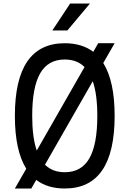

<svg xmlns="http://www.w3.org/2000/svg" viewBox="-20 -1062 740 1097"><path d="M350 15Q252 15 187 -34L159 15H65L130 -98Q65 -202 65 -400Q65 -815 350 -815Q448 -815 513 -766L541 -815H635L570 -702Q635 -598 635 -400Q635 15 350 15ZM164 -400Q164 -277 190 -202L463 -679Q420 -722 350 -722Q255 -722 209.5 -643Q164 -564 164 -400ZM350 -78Q445 -78 490.5 -157Q536 -236 536 -400Q536 -523 510 -598L237 -121Q280 -78 350 -78ZM279 -888 381 -1042H494L365 -888Z"/></svg>

Font: Martian Mono Light
Style: Regular
Weight: 300
Monospace: yes
Designer: Roman Shamin
Foundry: Evil Martians
Version: Version 1.000; ttfautohint (v1.8.4.7-5d5b)